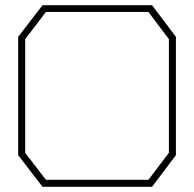

<svg xmlns="http://www.w3.org/2000/svg" viewBox="-20 -720 748 740"><path d="M566 0H144L50 -122V-578L144 -700H566L658 -578V-122ZM631 -569 552 -674H157L77 -569V-131L157 -27H552L631 -131Z"/></svg>

Font: Turret Road ExtraLight
Style: Regular
Weight: 275
Designer: Noponies
Foundry: Noponies
Version: Version 1.001; ttfautohint (v1.8)